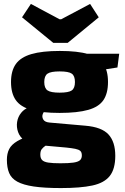

<svg xmlns="http://www.w3.org/2000/svg" viewBox="-20 -770 634 976"><path d="M284 -511Q375 -511 428.5 -495Q482 -479 505.5 -445Q529 -411 529 -353Q529 -296 506 -261.5Q483 -227 428.5 -211.5Q374 -196 283 -196Q193 -196 138.5 -211.5Q84 -227 60 -261.5Q36 -296 36 -353Q36 -410 60.5 -444.5Q85 -479 139.5 -495Q194 -511 284 -511ZM283 -407Q238 -407 221.5 -395.5Q205 -384 205 -353Q205 -322 221.5 -310.5Q238 -299 283 -299Q329 -299 345 -310.5Q361 -322 361 -353Q361 -384 345 -395.5Q329 -407 283 -407ZM586 -497 577 -427 441 -406 404 -497ZM129 -225 215 -210Q203 -205 197.5 -190.5Q192 -176 200 -162.5Q208 -149 232 -147L414 -131Q497 -124 531.5 -86.5Q566 -49 566 22Q566 89 538 124.5Q510 160 449.5 173Q389 186 290 186Q205 186 151.5 178Q98 170 68 153.5Q38 137 26.5 109.5Q15 82 15 42Q15 11 26.5 -12Q38 -35 68.5 -53Q99 -71 153 -86L233 -108L295 -85L259 -63Q231 -43 215 -32Q199 -21 192 -11.5Q185 -2 185 16Q185 34 194 43.5Q203 53 225.5 56.5Q248 60 287 60Q330 60 353.5 56.5Q377 53 386.5 44.5Q396 36 396 20Q396 4 388 -3Q380 -10 362.5 -13.5Q345 -17 316 -20L171 -33Q130 -37 105.5 -55Q81 -73 72 -98.5Q63 -124 67 -150Q71 -176 87.5 -196.5Q104 -217 129 -225ZM438 -750 482 -682 324 -552H251L92 -682L137 -750L283 -672H291Z"/></svg>

Font: Exo 2 ExtraBold
Style: Regular
Weight: 800
Designer: Natanael Gama
Foundry: Natanael Gama
Version: Version 2.010